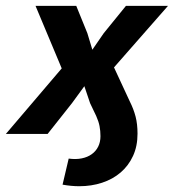

<svg xmlns="http://www.w3.org/2000/svg" viewBox="-45 -459 596 658"><path d="M399.4 -112.3Q413.1 -85 419.7 -59.3Q426.3 -33.7 426.3 -1Q426.3 42 410.9 75.4Q395.5 108.9 368.4 132.1Q341.3 155.3 304.9 167.2Q268.6 179.2 226.6 179.2Q199.2 179.2 169.4 173.8L190.4 84.5Q215.3 87.9 235.4 83.7Q255.4 79.6 269.5 69.3Q283.7 59.1 291.5 43.5Q299.3 27.8 299.3 7.8Q299.3 -10.7 296.1 -26.9Q293 -43 284.7 -61.5L263.7 -105.5L244.1 -163.6L201.7 -105.5L118.2 0H-24.9L166.5 -224.6L76.7 -439H216.3L254.4 -345.2L271.5 -288.6L310.5 -345.2L386.7 -439H530.8L345.7 -228Z"/></svg>

Font: PT Astra Sans
Style: Bold Italic
Weight: 700
Italic angle: -16°
Designer: A.Korolkova, I. Chaeva
Foundry: ParaType Ltd
Version: Version 1.002W